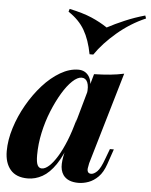

<svg xmlns="http://www.w3.org/2000/svg" viewBox="-58 -867 729 928"><g transform="rotate(5 306.5 -403.0)"><path d="M175 -40Q191 -40 210 -57Q229 -74 249 -106.5Q269 -139 288 -186Q307 -233 323 -295L301 -186Q276 -112 246 -68Q216 -24 182 -5Q148 14 111 14Q55 14 27 -19Q-1 -52 -1 -109Q-1 -163 17.5 -222Q36 -281 67.5 -336Q99 -391 138.5 -435Q178 -479 222.5 -505Q267 -531 310 -531Q343 -531 361 -505Q379 -479 372 -424L361 -418Q366 -454 357.5 -474Q349 -494 329 -494Q309 -494 284.5 -471Q260 -448 236 -408Q212 -368 191.5 -317.5Q171 -267 159 -211.5Q147 -156 147 -102Q147 -68 154 -54Q161 -40 175 -40ZM387 -516Q430 -517 465 -520.5Q500 -524 532 -531L401 -85Q398 -72 396.5 -60.5Q395 -49 399.5 -42Q404 -35 415 -35Q428 -35 444 -50.5Q460 -66 477 -114L495 -162H514L489 -89Q475 -48 453 -26Q431 -4 406 5Q381 14 357 14Q305 14 283 -17Q268 -39 269.5 -71.5Q271 -104 283 -146ZM428 -746Q465 -766 512 -786Q559 -806 609 -820L614 -806Q540 -774 477 -720.5Q414 -667 375 -610H357Q344 -679 317 -725.5Q290 -772 238 -806L242 -820Q308 -806 350 -788Q392 -770 428 -746Z"/></g></svg>

Font: Playfair Display
Style: Bold Italic
Weight: 700
Italic angle: -14°
Designer: Claus Eggers Sørensen
Foundry: Claus Eggers Sørensen
Version: Version 1.203